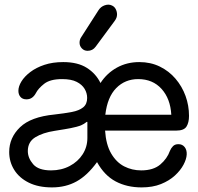

<svg xmlns="http://www.w3.org/2000/svg" viewBox="-20 -800 862 835"><path d="M206 15Q147 15 105.5 -5.5Q64 -26 42 -61Q20 -96 20 -139Q20 -201 67 -246.5Q114 -292 217 -302Q261 -307 292.5 -313Q324 -319 341.5 -333Q359 -347 359 -374Q359 -395 348 -413.5Q337 -432 313.5 -444Q290 -456 250 -456Q198 -456 172 -435.5Q146 -415 136 -395Q129 -382 119 -375Q109 -368 95 -368Q78 -368 69 -378.5Q60 -389 60 -405Q60 -424 73 -445.5Q86 -467 111.5 -486.5Q137 -506 173 -518Q209 -530 255 -530Q318 -530 357.5 -505Q397 -480 417 -439Q445 -482 488.5 -506Q532 -530 586 -530Q635 -530 675 -510.5Q715 -491 743.5 -457.5Q772 -424 787 -382.5Q802 -341 802 -296Q802 -267 791 -249.5Q780 -232 746 -232H437Q441 -171 463.5 -132.5Q486 -94 520 -76.5Q554 -59 594 -59Q647 -59 677 -84.5Q707 -110 719 -144Q724 -156 732.5 -164.5Q741 -173 756 -173Q773 -173 783 -160.5Q793 -148 792 -128Q791 -108 778 -83.5Q765 -59 740.5 -36.5Q716 -14 680 0.5Q644 15 596 15Q532 15 483 -11Q434 -37 402 -95Q360 -37 313 -11Q266 15 206 15ZM202 -59Q247 -59 283 -78Q319 -97 339.5 -129Q360 -161 360 -200V-268Q360 -273 353 -267Q338 -255 312.5 -248.5Q287 -242 261 -238Q235 -234 218 -231Q166 -223 133.5 -203Q101 -183 101 -143Q101 -113 124 -86Q147 -59 202 -59ZM438 -301H725Q721 -371 682.5 -413.5Q644 -456 581 -456Q524 -456 485.5 -417Q447 -378 438 -301ZM361 -579Q346 -579 336 -589.5Q326 -600 326 -614Q326 -628 333 -638L408 -755Q418 -771 435.5 -777Q453 -783 467 -776Q478 -771 483.5 -760Q489 -749 489 -737Q489 -730 486.5 -723Q484 -716 478 -708L396 -597Q383 -579 361 -579Z"/></svg>

Font: National Park
Style: Regular
Weight: 400
Designer: Andrea Herstowski, Ben Hoepner
Version: Version 1.009